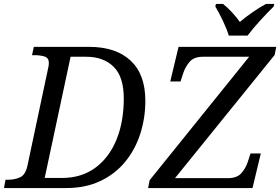

<svg xmlns="http://www.w3.org/2000/svg" viewBox="-41 -951 1417 971"><path d="M-21 0 -13 -42H0Q34 -42 61 -54.5Q88 -67 98 -114L202 -604Q204 -611 205 -618.5Q206 -626 206 -632Q206 -659 183.5 -665.5Q161 -672 134 -672H121L130 -714H410Q545 -714 619.5 -644.5Q694 -575 694 -442Q694 -353 668 -273Q642 -193 591 -131.5Q540 -70 465.5 -35Q391 0 294 0ZM272 -51Q371 -51 441 -102.5Q511 -154 548 -244.5Q585 -335 585 -453Q585 -563 533.5 -613.5Q482 -664 395 -664H316L185 -51ZM708 0 716 -40 1219 -664H986Q941 -664 919 -639.5Q897 -615 886 -582L872 -539H820L862 -714H1356L1348 -673L844 -50H1111Q1157 -50 1179 -74.5Q1201 -99 1212 -132L1226 -175H1278L1236 0ZM1116 -771Q1105 -807 1085 -848.5Q1065 -890 1048 -918L1051 -931H1087Q1110 -913 1132.5 -888.5Q1155 -864 1172 -840Q1200 -864 1236 -889Q1272 -914 1304 -931H1346L1343 -918Q1314 -890 1276.5 -849Q1239 -808 1211 -771Z"/></svg>

Font: NotoSerif-Italic
Style: Regular
Weight: 400
Italic angle: -12°
Designer: Monotype Design Team
Foundry: Monotype Imaging Inc.
Version: Version 2.007; ttfautohint (v1.8) -l 8 -r 50 -G 200 -x 14 -D